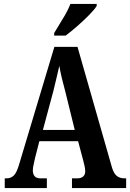

<svg xmlns="http://www.w3.org/2000/svg" viewBox="-20 -951 658 971"><path d="M4 0V-49H13Q35 -49 50 -63.5Q65 -78 78 -124L255 -714H372L546 -105Q555 -74 570.5 -61.5Q586 -49 610 -49H618V0H344V-49H371Q389 -49 400 -58Q411 -67 411 -85Q411 -96 407.5 -112Q404 -128 401 -139L375 -237H179L157 -151Q155 -139 150.5 -121Q146 -103 146 -89Q146 -71 155 -60Q164 -49 186 -49H217V0ZM197 -294H358L311 -485Q301 -522 293 -555Q285 -588 280 -618Q273 -588 265.5 -555.5Q258 -523 250 -491ZM254 -784Q274 -818 298.5 -857.5Q323 -897 336 -931H469V-921Q459 -904 431.5 -876Q404 -848 371.5 -819.5Q339 -791 312 -771H254Z"/></svg>

Font: Noto Serif Thai ExtraCondensed
Style: Bold
Weight: 700
Width: 2
Designer: Monotype Design Team
Foundry: Monotype Imaging Inc.
Version: Version 2.002; ttfautohint (v1.8.4.7-5d5b)